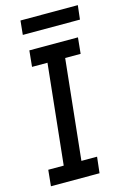

<svg xmlns="http://www.w3.org/2000/svg" viewBox="-122 -855 600 912"><g transform="rotate(-15 178.5 -399.0)"><path d="M19 -79H95L147 -571H71L79 -650H318L310 -571H234L182 -79H259L250 0H11ZM75 -798H357L349 -729H68Z"/></g></svg>

Font: Zilla Slab Medium
Style: Regular
Weight: 500
Designer: Typotheque.com
Foundry: Typotheque type foundry
Version: Version 1.1; 2017